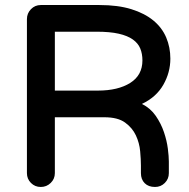

<svg xmlns="http://www.w3.org/2000/svg" viewBox="-20 -728 752 763"><path d="M142 -708H375Q449 -708 502 -691.5Q555 -675 589.5 -646.5Q624 -618 640.5 -579Q657 -540 657 -495Q657 -440 629 -391Q601 -342 544 -315Q578 -298 599 -267.5Q620 -237 631.5 -203Q643 -169 647 -137.5Q651 -106 651 -86V-40Q651 -17 635 -1Q619 15 596 15Q570 15 555 0Q540 -15 540 -40V-70Q540 -94 537 -127Q534 -160 520 -190Q506 -220 477 -241Q448 -262 395 -262H198V-40Q198 -17 181.5 -1Q165 15 142 15Q119 15 103 -1Q87 -17 87 -40V-652Q87 -675 103 -691.5Q119 -708 142 -708ZM369 -368Q449 -368 497.5 -398.5Q546 -429 546 -488Q546 -514 537.5 -535Q529 -556 508 -571Q487 -586 452 -594Q417 -602 364 -602H198V-368Z"/></svg>

Font: Varela Round Precious
Style: Medium
Weight: 500
Designer: Joe Prince
Foundry: Joe Prince
Version: Version 1.000